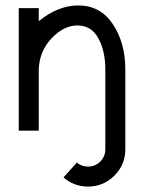

<svg xmlns="http://www.w3.org/2000/svg" viewBox="-20 -479 528 704"><path d="M302.7 205.1Q251 205.1 212.9 171.4L261.7 117.2Q279.3 131.8 302.7 131.8Q329.1 131.8 347.7 113.3Q366.2 94.7 366.2 68.4V-224.6Q366.2 -291.5 340.6 -338.6Q314.9 -385.7 264.2 -385.7Q213.9 -385.7 169.2 -338.6Q124.5 -291.5 122.1 -224.6V0H48.8V-449.2H122.1V-401.4Q192.9 -459 267.1 -459Q348.1 -459 393.8 -390.4Q439.5 -321.8 439.5 -224.6V68.4Q439.5 125 399.4 165Q359.4 205.1 302.7 205.1Z"/></svg>

Font: Catrinity
Style: Regular
Weight: 400
Designer: Alexander Lange
Foundry: High-Logic / Made with FontCreator
Version: Version 2.090;May 20, 2024;FontCreator 15.0.0.2974 64-bit